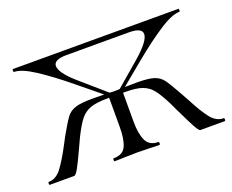

<svg xmlns="http://www.w3.org/2000/svg" viewBox="-84 -604 896 740"><g transform="rotate(-20 364.5 -234.0)"><path d="M26 -456Q23 -456 23 -462Q23 -468 26 -468H704Q706 -468 706 -462Q706 -456 704 -456Q673 -456 620 -421.5Q567 -387 500 -332L385 -237L373 -244L485 -340Q547 -394 547 -422Q547 -448 493 -448H238Q185 -448 185 -422Q185 -394 242 -344L357 -244L345 -237L229 -332Q162 -387 109 -421.5Q56 -456 26 -456ZM6 -12Q36 -12 58.5 -41Q81 -70 112 -129L125 -154Q155 -207 168 -224Q181 -241 203.5 -248.5Q226 -256 274 -256L346 -255Q353 -254 367 -254L366 -236Q352 -237 328 -237Q283 -237 258.5 -228Q234 -219 217.5 -198.5Q201 -178 179 -134L159 -91Q137 -43 125 -21.5Q113 0 106 0H6Q4 0 4 -6Q4 -12 6 -12ZM273 -12Q311 -12 323.5 -39.5Q336 -67 336 -118V-244H393V-118Q393 -68 406.5 -40Q420 -12 456 -12Q459 -12 459 -6Q459 0 456 0Q431 0 416 -1L366 -2L313 -1Q299 0 273 0Q270 0 270 -6Q270 -12 273 -12ZM565 -104 551 -134Q529 -178 512.5 -198.5Q496 -219 471.5 -228Q447 -237 402 -237Q378 -237 364 -236L362 -254Q379 -254 386 -255L456 -256Q504 -256 526.5 -248.5Q549 -241 562 -223.5Q575 -206 604 -154L620 -125Q649 -69 671.5 -40.5Q694 -12 724 -12Q727 -12 727 -6Q727 0 724 0H624Q618 0 605 -24Q592 -48 565 -104Z"/></g></svg>

Font: Cormorant Unicase
Style: Regular
Weight: 400
Designer: Christian Thalmann (Catharsis Fonts)
Foundry: Catharsis Fonts
Version: Version 4.000